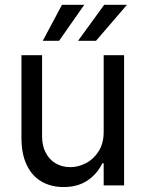

<svg xmlns="http://www.w3.org/2000/svg" viewBox="-20 -755 593 782"><path d="M402.3 -530.3H485.4V0H402.3V-89.8H396.5Q376 -46.4 336.2 -19.8Q296.4 6.8 239.3 6.8Q188 6.8 149.4 -15.4Q110.8 -37.6 89.1 -82.5Q67.4 -127.4 67.4 -193.4V-530.3H151.4V-199.2Q151.4 -161.6 166 -133.3Q180.7 -105 206.8 -89.6Q232.9 -74.2 266.6 -74.2Q298.3 -74.2 329.8 -90.3Q361.3 -106.4 381.8 -138.9Q402.3 -171.4 402.3 -217.8ZM404.3 -735.4H497.1L371.1 -588.9H297.9ZM232.4 -735.4H323.2L220.7 -588.9H154.3Z"/></svg>

Font: Pretendard
Style: Regular
Weight: 400
Designer: Base glyphs from Inter by Rasmus Andersson; Hangeul glyphs from Noto Sans CJK(Source Han Sans) by Jang Soo-young and Kan
Foundry: Kil Hyung-jin
Version: Version 1.309